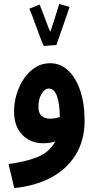

<svg xmlns="http://www.w3.org/2000/svg" viewBox="-20 -719 490 969"><path d="M52 230 23 109Q107 98 168 74Q229 50 259 -5Q230 4 198 4Q134 4 92.5 -38.5Q51 -81 51 -157Q51 -201 64 -244Q77 -287 101 -322.5Q125 -358 158.5 -379Q192 -400 232 -400Q285 -400 324 -363.5Q363 -327 385 -261.5Q407 -196 407 -110Q407 -10 361.5 63Q316 136 236 178Q156 220 52 230ZM174 -180Q174 -147 191 -133.5Q208 -120 232 -120Q257 -120 282 -128Q281 -196 267.5 -234Q254 -272 226 -272Q205 -272 189.5 -245Q174 -218 174 -180ZM201 -487Q194 -501 184.5 -526Q175 -551 164.5 -580Q154 -609 144.5 -634.5Q135 -660 128 -675L180 -696Q184 -686 193.5 -662Q203 -638 213.5 -609Q224 -580 234 -558Q243 -584 252.5 -614.5Q262 -645 269.5 -668.5Q277 -692 279 -699L331 -684Q328 -675 319.5 -649.5Q311 -624 300 -593Q289 -562 279.5 -534.5Q270 -507 265 -493L266 -492Z"/></svg>

Font: Noto Sans Arabic ExtCond
Style: Bold
Weight: 700
Width: 2
Designer: Monotype Design Team, Nadine Chahine, Nizar Qandah and Khaled Hosny
Foundry: Monotype Imaging Inc.
Version: Version 2.012; ttfautohint (v1.8.4.7-5d5b)